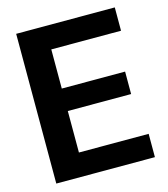

<svg xmlns="http://www.w3.org/2000/svg" viewBox="-106 -783 759 867"><g transform="rotate(-15 273.5 -350.0)"><path d="M50 0V-700H511V-591H185V-408H481V-303H185V-109H511V0Z"/></g></svg>

Font: DM Sans 36pt
Style: Bold
Weight: 700
Version: Version 4.004;gftools[0.9.30]